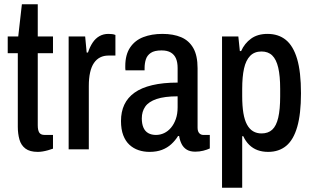

<svg xmlns="http://www.w3.org/2000/svg" viewBox="-20 -696 1457 895"><path d="M156 12Q119 12 98.5 -3.5Q78 -19 70.5 -46Q63 -73 63 -105V-448H16V-526H65L82 -676H156V-526H227V-448H156V-112Q156 -89 163 -78Q170 -67 188 -67H227V-3Q216 1 203.5 4.5Q191 8 179 10Q167 12 156 12Z M300 0V-526H377L384 -451H390Q399 -478 412 -497.5Q425 -517 443.5 -527.5Q462 -538 485 -538Q495 -538 503 -537Q511 -536 518 -533V-437H485Q464 -437 447 -428.5Q430 -420 418 -402.5Q406 -385 400 -358Q394 -331 394 -295V0Z M677 12Q650 12 626 4Q602 -4 583.5 -21Q565 -38 554.5 -65.5Q544 -93 544 -132Q544 -175 559.5 -208Q575 -241 607 -264Q639 -287 689.5 -299Q740 -311 808 -311V-379Q808 -405 800.5 -423Q793 -441 776.5 -451Q760 -461 733 -461Q700 -461 683 -449.5Q666 -438 660 -419.5Q654 -401 654 -378V-368H565Q564 -373 564 -377.5Q564 -382 564 -388Q564 -441 586.5 -474.5Q609 -508 648 -523Q687 -538 737 -538Q788 -538 824.5 -522.5Q861 -507 881 -472Q901 -437 901 -378V-101Q901 -84 908.5 -75.5Q916 -67 928 -67H958V-4Q945 2 927.5 6.5Q910 11 890 11Q866 11 850.5 1.5Q835 -8 826.5 -25Q818 -42 815 -62H810Q797 -41 778.5 -24Q760 -7 735 2.5Q710 12 677 12ZM707 -67Q727 -67 745 -75.5Q763 -84 777 -100.5Q791 -117 799.5 -141Q808 -165 808 -196V-247Q747 -247 710 -234.5Q673 -222 657 -199Q641 -176 641 -144Q641 -119 648.5 -101.5Q656 -84 671 -75.5Q686 -67 707 -67Z M1015 179V-526H1091L1098 -458H1104Q1120 -494 1150.5 -516Q1181 -538 1227 -538Q1278 -538 1312.5 -510Q1347 -482 1365 -421.5Q1383 -361 1383 -261Q1383 -165 1365.5 -104.5Q1348 -44 1314 -16Q1280 12 1230 12Q1203 12 1181 4Q1159 -4 1142 -20.5Q1125 -37 1114 -61H1109V179ZM1199 -74Q1230 -74 1249 -91.5Q1268 -109 1277 -147.5Q1286 -186 1286 -247V-282Q1286 -342 1277 -380.5Q1268 -419 1249 -437.5Q1230 -456 1199 -456Q1166 -456 1146 -435.5Q1126 -415 1117.5 -376.5Q1109 -338 1109 -281V-248Q1109 -202 1114.5 -169Q1120 -136 1131.5 -115Q1143 -94 1160 -84Q1177 -74 1199 -74Z"/></svg>

Font: Archivo Condensed Medium
Style: Regular
Weight: 500
Width: 3
Designer: Hector Gatti
Foundry: Omnibus-Type
Version: Version 2.001